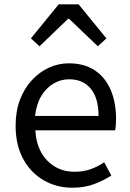

<svg xmlns="http://www.w3.org/2000/svg" viewBox="-20 -847 594 880"><path d="M311.7 13.4Q239.5 13.4 180.4 -20.6Q121.3 -54.6 86.4 -118.2Q51.6 -181.9 51.6 -271Q51.6 -337.5 71.6 -390.1Q91.7 -442.7 126.5 -480.1Q161.4 -517.6 205 -537.2Q248.6 -556.8 295.4 -556.8Q364.6 -556.8 412.8 -525.7Q461 -494.5 486.4 -437.1Q511.9 -379.7 511.9 -301.7Q511.9 -287.4 510.9 -274.1Q510 -260.7 507.6 -249.7H141.9Q145 -192.4 168.3 -149.8Q191.7 -107.2 231.1 -83.5Q270.4 -59.8 322.3 -59.8Q361.8 -59.8 394.5 -71.2Q427.1 -82.7 457.5 -103.1L490.3 -42.5Q454.8 -19.4 411 -3Q367.2 13.4 311.7 13.4ZM140.7 -315.5H431.7Q431.7 -397.1 396.2 -440.3Q360.8 -483.6 296.5 -483.6Q258.5 -483.6 225.1 -463.9Q191.7 -444.3 169.2 -406.9Q146.7 -369.6 140.7 -315.5ZM121.7 -671.1 248.9 -827H340.4L467.7 -671.1L428.4 -634.9L296.6 -760.9H292.2L161 -634.9Z"/></svg>

Font: Shanggu Sans SC VF
Style: Regular
Weight: 250
Designer: GuiWonder
Version: Version 1.021